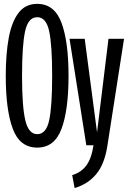

<svg xmlns="http://www.w3.org/2000/svg" viewBox="-20 -737 655 974"><path d="M168.7 11.8Q80.5 11.8 44.9 -83.6Q9.2 -179 9.2 -351.3Q9.2 -464.1 24.6 -546.2Q40 -628.2 74.9 -672.8Q109.7 -717.4 168.7 -717.4Q256.4 -717.4 292.1 -621Q327.7 -524.6 327.7 -352.3Q327.7 -179 292.1 -83.6Q256.4 11.8 168.7 11.8ZM168.7 -56.4Q214.4 -56.4 229.5 -126.9Q244.6 -197.4 244.6 -352.3Q244.6 -507.2 229.5 -578.5Q214.4 -649.7 168.7 -649.7Q122.6 -649.7 107.2 -577.9Q91.8 -506.2 91.8 -351.3Q91.8 -196.4 108.5 -126.4Q125.1 -56.4 168.7 -56.4ZM358.5 216.9 346.2 151.3Q390.3 138.5 416.9 103.8Q443.6 69.2 454.4 0H417.9L332.8 -540H409.7L472.3 -65.6L530.3 -540H609.2L524.6 3.6Q510.3 95.9 467.9 146.7Q425.6 197.4 358.5 216.9Z"/></svg>

Font: FiraCode Nerd Font
Style: Regular
Weight: 400
Designer: Carrois Corporate, Edenspiekermann AG, Nikita Prokopov
Foundry: Carrois Corporate, Edenspiekermann AG, Nikita Prokopov
Version: Version 6.002;Nerd Fonts 2.2.2